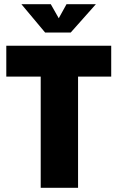

<svg xmlns="http://www.w3.org/2000/svg" viewBox="-20 -895 561 915"><path d="M174 0V-530H10V-677H510V-530H352V0ZM195 -740 82 -875H222L260 -808L297 -875H437L317 -740Z"/></svg>

Font: Cairo Play Black
Style: Regular
Weight: 900
Version: Version 3.119